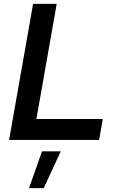

<svg xmlns="http://www.w3.org/2000/svg" viewBox="-20 -723 603 992"><path d="M273 -703H151L27 0H492L511 -108H168ZM294 59H197L130 249H206Z"/></svg>

Font: Geom Medium
Style: Italic
Weight: 500
Italic angle: -10°
Version: Version 1.102